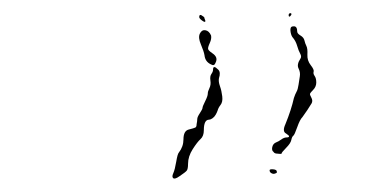

<svg xmlns="http://www.w3.org/2000/svg" viewBox="-20 -457 587 292"><path d="M390 -198Q390 -200 395.5 -199.5Q401 -199 401 -196Q402 -194 398 -193Q396 -192 393 -193.5Q390 -195 390 -198ZM304 -351Q304 -359 312 -351Q316 -347 313 -338Q312 -333 314.5 -326Q317 -319 318 -310.5Q319 -302 315.5 -297.5Q312 -293 311 -289Q310 -286 308 -282.5Q306 -279 303 -277Q300 -275 298 -275Q290 -275 290 -259Q290 -250 285 -245.5Q280 -241 273 -230Q266 -219 266 -208Q266 -200 264 -197.5Q262 -195 253 -189Q246 -184 243.5 -186Q241 -188 243.5 -193.5Q246 -199 248 -211Q250 -223 252 -225Q259 -234 259 -245Q259 -258 267 -260Q275 -262 277 -263Q279 -264 279 -268Q280 -273 280 -276Q280 -279 284 -285Q288 -291 288 -293Q288 -295 292 -303Q296 -311 296 -314.5Q296 -318 298.5 -323Q301 -328 300 -334.5Q299 -341 301.5 -344.5Q304 -348 304 -351ZM284 -406Q287 -412 292.5 -411Q298 -410 301 -403Q302 -398 299 -391.5Q296 -385 296.5 -382.5Q297 -380 303 -376Q312 -370 308 -362Q306 -356 301 -359Q292 -363 291 -373Q290 -379 285.5 -389.5Q281 -400 284 -406ZM423 -416Q424 -417 427 -417Q432 -417 432 -409Q432 -406 437 -403Q442 -400 443 -395.5Q444 -391 446 -387Q448 -383 447.5 -374Q447 -365 452.5 -358Q458 -351 457 -348Q456 -345 458.5 -341.5Q461 -338 461 -331.5Q461 -325 456 -320Q452 -316 451.5 -314.5Q451 -313 453.5 -308.5Q456 -304 454 -300Q448 -290 440 -279Q436 -275 432 -263.5Q428 -252 426 -250.5Q424 -249 423 -244Q422 -239 415 -232Q408 -225 408 -223Q408 -223 405.5 -223Q403 -223 400 -223.5Q397 -224 396 -226Q393 -228 394 -233Q395 -238 399 -240Q404 -242 408 -245Q412 -248 416 -248Q421 -248 419 -251L415 -254Q409 -257 414 -268Q423 -290 427 -308Q429 -314 431 -317.5Q433 -321 434 -328Q435 -335 436 -341Q437 -347 434 -353Q431 -359 437 -368Q439 -371 436.5 -375.5Q434 -380 432 -387Q430 -394 426 -399Q423 -402 422 -408Q421 -414 423 -416ZM283 -431Q283 -437 289 -432Q291 -431 291 -429Q293 -425 292 -424Q291 -423 287 -426Q283 -429 283 -431ZM422 -437Q425 -436 421 -432Q419 -431 419 -434Q419 -437 422 -437Z"/></svg>

Font: TT2020 Style D
Style: Italic
Weight: 400
Italic angle: -15°
Version: Version 0.2.000